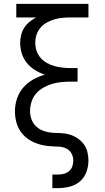

<svg xmlns="http://www.w3.org/2000/svg" viewBox="-20 -755 540 990"><path d="M250 215V145H279Q295 145 310 141Q325 137 336.5 127Q348 117 353 102.5Q358 88 358 73Q358 54 349 37Q340 20 323.5 11.5Q307 3 288 1.5Q269 0 250.5 -0.5Q232 -1 213.5 -4Q195 -7 177.5 -12.5Q160 -18 143 -27Q126 -36 112 -48Q98 -60 87 -75.5Q76 -91 69.5 -108.5Q63 -126 60 -144.5Q57 -163 57 -181Q57 -214 67.5 -246Q78 -278 99.5 -303Q121 -328 150 -344.5Q179 -361 211 -370Q184 -379 160 -394Q136 -409 118.5 -430.5Q101 -452 92.5 -479Q84 -506 84 -534Q84 -554 89 -574.5Q94 -595 105 -612Q116 -629 132 -642Q148 -655 166 -665H64V-735H436V-665H343Q322 -665 301 -663Q280 -661 260 -655Q240 -649 221 -638.5Q202 -628 188.5 -612Q175 -596 168.5 -576Q162 -556 162 -535Q162 -513 168.5 -493Q175 -473 189 -457Q203 -441 221.5 -430.5Q240 -420 260 -414.5Q280 -409 301 -406.5Q322 -404 343 -404H380V-334H343Q319 -334 294.5 -331.5Q270 -329 247 -322Q224 -315 202.5 -302.5Q181 -290 165.5 -272Q150 -254 142.5 -230Q135 -206 135 -182Q135 -159 143 -138Q151 -117 167.5 -102Q184 -87 206 -79.5Q228 -72 250 -70.5Q272 -69 294.5 -68.5Q317 -68 338.5 -61.5Q360 -55 379 -42.5Q398 -30 411.5 -12Q425 6 430.5 28Q436 50 436 72Q436 103 425.5 132Q415 161 392 180.5Q369 200 339 207.5Q309 215 279 215Z"/></svg>

Font: Iosevka Term Curly
Style: Regular
Weight: 400
Designer: Belleve Invis
Foundry: Belleve Invis
Version: Version 32.3.0